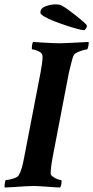

<svg xmlns="http://www.w3.org/2000/svg" viewBox="-33 -834 416 858"><path d="M-11.7 3.9Q-12.7 2.9 -12.7 -2Q-12.7 -8.8 -10.7 -19Q-8.8 -29.3 -6.8 -29.3Q3.9 -29.3 24.9 -35.6Q45.9 -42 50.8 -50.8Q58.6 -63.5 64.5 -84Q70.3 -104.5 75.2 -131.8L148.4 -510.7Q157.2 -557.6 157.2 -582Q157.2 -596.7 139.2 -605Q121.1 -613.3 110.4 -613.3Q109.4 -613.3 109.4 -617.2Q109.4 -640.6 115.2 -646.5Q129.9 -645.5 153.3 -644Q176.8 -642.6 199.7 -641.6Q222.7 -640.6 234.4 -640.6Q252 -640.6 363.3 -646.5V-641.6Q363.3 -633.8 360.8 -623.5Q358.4 -613.3 355.5 -613.3Q350.6 -613.3 337.4 -609.4Q324.2 -605.5 312.5 -600.1Q300.8 -594.7 297.9 -589.8Q293.9 -584 289.1 -566.4Q284.2 -548.8 280.3 -531.7Q276.4 -514.6 274.4 -506.8L203.1 -135.7Q198.2 -110.4 195.8 -90.8Q193.4 -71.3 193.4 -57.6Q193.4 -51.8 202.6 -44.9Q211.9 -38.1 223.1 -33.7Q234.4 -29.3 240.2 -29.3Q242.2 -29.3 242.2 -24.4Q242.2 -5.9 235.4 3.9Q230.5 3.9 214.8 2.9Q199.2 2 179.2 0.5Q159.2 -1 142.1 -2Q125 -2.9 118.2 -2.9Q106.4 -2.9 79.6 -1.5Q52.7 0 26.4 2Q0 3.9 -11.7 3.9ZM341.8 -699.2Q334 -699.2 312 -705.1Q290 -710.9 262.2 -720.2Q234.4 -729.5 208 -739.7Q181.6 -750 164.6 -760.3Q147.5 -770.5 147.5 -777.3Q147.5 -796.9 169.9 -805.7Q192.4 -814.5 215.8 -814.5Q235.4 -814.5 247.1 -806.6Q254.9 -802.7 272.5 -790Q290 -777.3 309.1 -762.2Q328.1 -747.1 341.8 -734.9Q355.5 -722.7 355.5 -717.8Q355.5 -713.9 351.1 -706.5Q346.7 -699.2 341.8 -699.2Z"/></svg>

Font: Crimson Text
Style: Bold Italic
Weight: 700
Italic angle: -11°
Designer: Sebastian Kosch
Foundry: Sebastian Kosch
Version: Version 1.100; ttfautohint (v1.8.4)